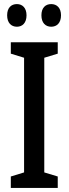

<svg xmlns="http://www.w3.org/2000/svg" viewBox="-20 -921 336 941"><path d="M15 -846C15 -809 35 -790 63 -790C90 -790 110 -809 110 -846C110 -882 90 -901 63 -901C35 -901 15 -883 15 -846ZM183 -846C183 -809 203 -790 231 -790C259 -790 279 -809 279 -846C279 -882 259 -901 231 -901C203 -901 183 -883 183 -846ZM263 0V-56L197 -76V-638L263 -658V-714H33V-658L98 -638V-76L33 -56V0Z"/></svg>

Font: Noto Sans Myanmar ExtraCondensed Medium
Style: Regular
Weight: 500
Width: 2
Designer: Monotype Design Team
Foundry: Monotype Imaging Inc.
Version: Version 2.107